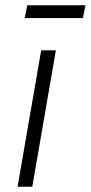

<svg xmlns="http://www.w3.org/2000/svg" viewBox="-20 -712 346 732"><path d="M47 0H103L193 -520H137ZM74 -643H296L306 -692H84Z"/></svg>

Font: Fixel Display 20240404 Light
Style: Italic
Weight: 300
Italic angle: -10°
Designer: AlfaBravo + MacPaw
Foundry: Kyrylo Tkachov, Marchela Mozhyna, Serhii Makarenko, Maria Weinstein, Zakhar Kryvoshyya
Version: Version 1.211;Glyphs 3.2 (3225)